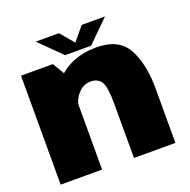

<svg xmlns="http://www.w3.org/2000/svg" viewBox="-129 -857 972 982"><g transform="rotate(-20 357.0 -365.5)"><path d="M37 0H262.5V-505L210.5 -593H37ZM436 0H661.5V-297Q661.5 -428 616.2 -512.8Q571 -597.5 447 -597.5Q311.5 -597.5 228.2 -511.2Q145 -425 145 -341.5L255 -298Q255 -365 286 -404.2Q317 -443.5 360.5 -443.5Q399.5 -443.5 417.8 -415.8Q436 -388 436 -293ZM285 -614.5H426.5L544.5 -731H417.5L356 -657L293.5 -731H167.5Z"/></g></svg>

Font: Anybody UltraCondensed Thin Black
Style: Regular
Weight: 900
Version: Version 1.111